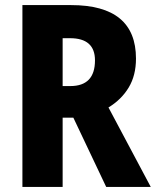

<svg xmlns="http://www.w3.org/2000/svg" viewBox="-20 -734 612 754"><path d="M259 -714Q514 -714 514 -504Q514 -438 485.5 -390.5Q457 -343 406 -312L572 0H397L268 -272H226V0H68V-714ZM255 -584H226V-396H256Q353 -396 353 -497Q353 -584 255 -584Z"/></svg>

Font: Noto Sans Arabic Cond ExtBd
Style: Regular
Weight: 800
Width: 3
Designer: Monotype Design Team, Nadine Chahine, Nizar Qandah and Khaled Hosny
Foundry: Monotype Imaging Inc.
Version: Version 2.012; ttfautohint (v1.8.4.7-5d5b)